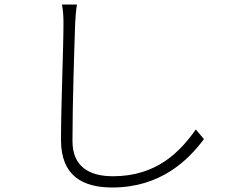

<svg xmlns="http://www.w3.org/2000/svg" viewBox="-20 -791 1040 853"><path d="M322 -771H255C260 -748 262 -720 262 -689C262 -573 251 -325 251 -169C251 -10 347 42 479 42C693 42 816 -79 886 -173L850 -216C779 -115 675 -8 482 -8C377 -8 302 -50 302 -165C302 -329 310 -573 314 -689C316 -718 317 -743 322 -771Z"/></svg>

Font: Noto Sans TC Light
Style: Regular
Weight: 300
Designer: Ryoko NISHIZUKA 西塚涼子 (kana, bopomofo & ideographs); Paul D. Hunt (Latin, Greek & Cyrillic); Sandoll Communications 산돌커뮤니
Foundry: Adobe
Version: Version 2.004;hotconv 1.0.118;makeotfexe 2.5.65603